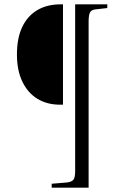

<svg xmlns="http://www.w3.org/2000/svg" viewBox="-20 -743 564 884"><path d="M218 121V103L289 97Q312 94 319 83Q326 72 326 46V-723H474V-706L421 -700Q400 -698 394 -685Q388 -672 388 -644V121ZM256 -261Q197 -261 152.5 -288Q108 -315 83 -367Q58 -419 58 -492Q58 -567 82 -618Q106 -669 151 -696Q196 -723 259 -723H270V-261Z"/></svg>

Font: Literata 60pt Light
Style: Regular
Weight: 300
Designer: Latin by Veronika Burian and Jose Scaglione. Greek by Irene Vlachou. Cyrillic by Vera Evstafieva.
Foundry: TypeTogether
Version: Version 3.103;gftools[0.9.29]